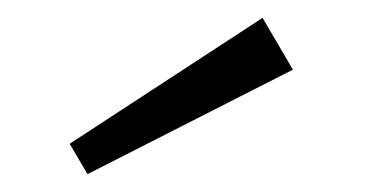

<svg xmlns="http://www.w3.org/2000/svg" viewBox="-20 -762 428 215"><path d="M78 -567 58 -601 274 -742 308 -684Z"/></svg>

Font: Didact Gothic
Style: Regular
Weight: 400
Designer: Daniel Johnson
Foundry: Daniel Johnson
Version: Version 2.101;PS 002.101;hotconv 1.0.88;makeotf.lib2.5.64775